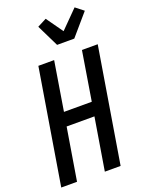

<svg xmlns="http://www.w3.org/2000/svg" viewBox="-180 -1073 865 1155"><g transform="rotate(-20 252.5 -495.5)"><path d="M4 0 125 -735H226L175 -422H353L404 -735H505L384 0H283L338 -334H160L105 0ZM274 -815 205 -956 263 -986 339 -879 450 -991 501 -951 384 -815Z"/></g></svg>

Font: Iosevka Semibold Oblique
Style: Regular
Weight: 600
Italic angle: -9°
Monospace: yes
Designer: Belleve Invis
Foundry: Belleve Invis
Version: Version 32.5.0; ttfautohint (v1.8.4)